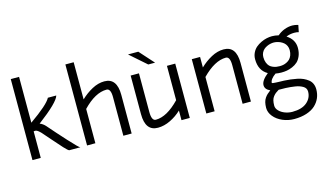

<svg xmlns="http://www.w3.org/2000/svg" viewBox="-115 -1211 3207 1877"><g transform="rotate(-15 1488.0 -272.5)"><path d="M568.8 0H456.1Q443.8 -3.9 406 -44.7Q368.2 -85.4 312.3 -150.4Q256.3 -215.3 240.2 -232.9Q210.4 -264.2 191.9 -269Q181.6 -271.5 168 -268.1V0H84V-819.8H168V-356Q355 -486.8 387.2 -549.8H472.2Q455.1 -484.9 244.1 -326.2Q274.9 -314.5 299.8 -287.1Q371.1 -204.1 464.4 -102.1Q557.6 0 568.8 0Z M720.7 0H636.7V-819.8H720.7V-443.8Q772.9 -494.1 835.7 -528.1Q898.4 -562 960.9 -562Q1087.9 -562 1087.9 -391.1V0H1003.9V-391.1Q1003.9 -478 960.9 -478Q846.2 -478 720.7 -347.2Z M1352.1 -68.8Q1463.9 -68.8 1592.3 -202.1V-549.8H1676.3V0H1592.3V-97.2Q1542 -49.3 1478.5 -18.6Q1415 12.2 1352.1 12.2Q1225.1 12.2 1225.1 -159.2V-549.8H1309.1V-159.2Q1309.1 -68.8 1352.1 -68.8ZM1253.4 -755.9H1357.4L1488.3 -609.9H1419.4Z M1927.7 0H1843.8V-549.8H1927.7V-443.8Q1980 -494.1 2042.7 -528.1Q2105.5 -562 2168 -562Q2294.9 -562 2294.9 -391.1V0H2210.9V-391.1Q2210.9 -478 2168 -478Q2056.2 -478 1927.7 -347.2Z M2524.4 -388.2Q2524.4 -355.5 2533.9 -331.3Q2543.5 -307.1 2556.9 -294.2Q2570.3 -281.2 2589.8 -273.4Q2609.4 -265.6 2625 -263.4Q2640.6 -261.2 2658.2 -261.2Q2674.8 -261.2 2691.4 -264.2Q2708 -267.1 2726.6 -275.9Q2745.1 -284.7 2759 -298.1Q2772.9 -311.5 2782.2 -334.7Q2791.5 -357.9 2791.5 -388.2Q2791.5 -411.6 2782.5 -431.2Q2773.4 -450.7 2759 -463.1Q2744.6 -475.6 2726.6 -484.1Q2708.5 -492.7 2691.2 -496.3Q2673.8 -500 2658.2 -500Q2642.6 -500 2625.2 -496.3Q2607.9 -492.7 2589.6 -484.1Q2571.3 -475.6 2557.1 -463.1Q2543 -450.7 2533.7 -431.2Q2524.4 -411.6 2524.4 -388.2ZM2455.1 -122.1Q2455.1 -168.5 2526.4 -226.1Q2441.4 -273.9 2441.4 -388.2Q2441.4 -423.8 2456.1 -454.1Q2470.7 -484.4 2493.9 -504.2Q2517.1 -523.9 2546.4 -537.8Q2575.7 -551.8 2604 -557.9Q2632.3 -564 2658.2 -564Q2689.5 -564 2725.1 -555.2Q2755.9 -583 2796.1 -598.4Q2836.4 -613.8 2876.5 -613.8Q2903.3 -613.8 2936.5 -604L2922.4 -534.2Q2904.3 -540 2876.5 -540Q2835 -540 2795.4 -523.9Q2874.5 -473.6 2874.5 -388.2Q2874.5 -342.8 2859.6 -307.4Q2844.7 -272 2822.3 -251.7Q2799.8 -231.4 2769.5 -218.5Q2739.3 -205.6 2712.4 -201.2Q2685.5 -196.8 2658.2 -196.8Q2627 -196.8 2598.1 -202.1Q2539.1 -160.2 2539.1 -122.1Q2541 -120.1 2551.5 -118.7Q2562 -117.2 2577.9 -116.5Q2593.8 -115.7 2608.4 -115.2Q2623 -114.7 2638.9 -114.3Q2654.8 -113.8 2659.2 -113.8Q2696.3 -111.8 2726.1 -108.4Q2755.9 -105 2790.5 -97.9Q2825.2 -90.8 2850.8 -79.1Q2876.5 -67.4 2898.4 -50.3Q2920.4 -33.2 2931.9 -7.8Q2943.4 17.6 2943.4 49.8Q2943.4 96.2 2926.3 136.2Q2909.2 176.3 2875.5 207.5Q2841.8 238.8 2787.1 256.8Q2732.4 274.9 2662.1 274.9Q2600.1 274.9 2544.7 251Q2489.3 227.1 2455.8 186Q2422.4 145 2422.4 98.1Q2422.9 66.4 2428.7 42.5Q2434.6 18.6 2447.3 0.2Q2460 -18.1 2472.7 -29.8Q2485.4 -41.5 2506.3 -57.1Q2455.1 -79.6 2455.1 -122.1ZM2662.1 202.1Q2758.3 202.1 2809.3 158.4Q2860.4 114.7 2860.4 49.8Q2860.4 32.2 2852.1 18.3Q2843.8 4.4 2827.6 -4.9Q2811.5 -14.2 2793.7 -20.5Q2775.9 -26.9 2750.5 -30.8Q2725.1 -34.7 2705.1 -36.6Q2685.1 -38.6 2658.2 -40Q2649.4 -40 2625 -40.5Q2600.6 -41 2586.4 -41Q2564.9 -27.8 2553.2 -18.6Q2541.5 -9.3 2528.6 6.8Q2515.6 22.9 2510 45.2Q2504.4 67.4 2504.4 98.1Q2504.4 126 2527.8 150.4Q2551.3 174.8 2587.6 188.5Q2624 202.1 2662.1 202.1Z"/></g></svg>

Font: Junction Regular
Style: Regular
Weight: 500
Designer: Caroline Hadilaksono
Foundry: Caroline Hadilaksono
Version: Version 1.056